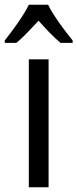

<svg xmlns="http://www.w3.org/2000/svg" viewBox="-50 -786 325 806"><path d="M152 -766H71C50 -722 6 -662 -30 -616V-606H19C47 -629 79 -664 112 -699C143 -664 174 -631 204 -606H255V-616C220 -659 174 -721 152 -766ZM154 0V-537H71V0Z"/></svg>

Font: Noto Sans Ethiopic Condensed
Style: Regular
Weight: 400
Width: 3
Designer: Monotype Design Team
Foundry: Monotype Imaging Inc.
Version: Version 2.102